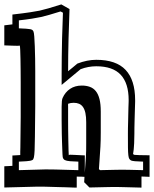

<svg xmlns="http://www.w3.org/2000/svg" viewBox="-63 -771 698 870"><path d="M321.3 12.2 326.2 -59.6Q327.1 -72.8 327.4 -88.9Q327.6 -105 327.6 -122.1V-216.8Q327.6 -241.7 324 -258.8Q320.3 -275.9 313 -286.1Q305.7 -296.4 295.2 -300.8Q284.7 -305.2 271 -305.2Q256.8 -305.2 245.6 -300.8Q245.1 -297.9 245.4 -294.4Q245.6 -291 245.6 -287.1V-225.6Q245.6 -210.4 245.8 -184.8Q246.1 -159.2 246.6 -133.8Q247.1 -108.4 247.6 -89.6Q248 -70.8 248.5 -69.3L249 -66.9Q249 -70.8 256.8 -69.8Q261.7 -69.8 270.8 -69.3Q279.8 -68.8 289.6 -68.4Q299.3 -67.9 308.1 -67.4Q316.9 -66.9 321.3 -66.9ZM614.7 30.3Q606 29.8 596.7 29.5Q587.4 29.3 578.1 28.8V79.1Q560.1 78.6 540.3 78.1Q520.5 77.6 502.9 77.1Q485.4 76.7 472.2 76.4Q459 76.2 453.1 76.2Q445.3 76.2 415.3 76.9Q385.3 77.6 342.3 78.6L318.4 54.7L319.8 30.3Q314.5 29.8 304.7 29.5Q294.9 29.3 284.7 29.3V79.1Q279.8 79.1 270 78.9Q260.3 78.6 249.8 78.1Q239.3 77.6 230 77.4Q220.7 77.1 216.3 77.1Q169.9 75.7 142.1 75Q114.3 74.2 107.9 74.7L-43.5 78.6V-17.6Q-32.2 -18.1 -23.2 -18.6Q-14.2 -19 -6.8 -19.5V-66.4Q3.4 -66.9 12.2 -67.4Q21 -67.9 28.8 -68.4Q28.8 -75.7 28.8 -83.7Q28.8 -91.8 29.3 -103Q30.8 -180.7 30.8 -240.7V-398.9Q30.8 -423.8 30.5 -451.7Q30.3 -479.5 29.8 -503.4Q29.3 -527.3 28.6 -544.7Q27.8 -562 26.4 -565.4Q26.9 -564.5 24.9 -564Q22.9 -563.5 15.6 -563.5Q8.3 -563.5 -5.9 -564Q-20 -564.5 -43.5 -565.4V-656.2Q-22.9 -658.7 -6.8 -660.6V-705.1Q43.9 -710.9 72.8 -715.3Q101.6 -719.7 116.2 -722.7Q131.8 -726.1 156.5 -733.2Q181.2 -740.2 214.8 -751L252 -730L247.6 -596.7Q246.6 -558.1 246.1 -520.3Q245.6 -482.4 245.6 -448.2Q256.3 -457 267.1 -465.8Q277.8 -474.6 287.6 -482.9Q332 -500 373 -500Q463.4 -500 506.3 -454.1Q549.3 -408.2 549.3 -317.4Q549.3 -316.4 549.3 -309.8Q549.3 -303.2 548.8 -293.5Q548.3 -280.3 547.9 -262.9Q547.4 -245.6 546.9 -227.5Q546.4 -209.5 546.1 -192.9Q545.9 -176.3 545.9 -165Q545.9 -138.7 544.9 -121.8Q543.9 -105 543 -95Q542 -85 541 -80.3Q540 -75.7 540 -74Q540 -72.3 541.3 -71.8Q542.5 -71.3 545.9 -69.3Q551.3 -68.4 568.8 -68.1Q586.4 -67.9 614.7 -67.4ZM585.4 -38.6Q539.1 -39.6 530.8 -43.9Q525.9 -46.9 522.9 -51.3Q520 -55.7 518.6 -67.6Q517.1 -79.6 516.8 -102.5Q516.6 -125.5 516.6 -165Q516.6 -175.8 516.8 -190.9Q517.1 -206.1 517.6 -222.4Q518.1 -238.8 518.3 -255.1Q518.6 -271.5 519 -284.9Q519.5 -298.3 519.8 -307.1Q520 -315.9 520 -317.4Q520 -393.6 484.1 -432.1Q448.2 -470.7 373 -470.7Q336.9 -470.7 302.2 -457.5L216.3 -386.2V-433.1Q216.3 -471.2 216.8 -512Q217.3 -552.7 218.3 -597.2L222.2 -713.4L211.4 -719.2Q182.1 -710 159.9 -703.6Q137.7 -697.3 122.1 -693.8Q106.4 -690.4 82 -686.5Q57.6 -682.6 22.5 -678.7V-642.6Q43.5 -641.6 55.7 -640.9Q67.9 -640.1 74.5 -638.7Q81.1 -637.2 83.7 -635Q86.4 -632.8 88.4 -628.9Q90.8 -624.5 92.3 -605.7Q93.8 -586.9 94.7 -560.8Q95.7 -534.7 96.2 -504.6Q96.7 -474.6 96.7 -447.8V-289.6Q96.7 -229 95.2 -151.4Q94.7 -111.3 93.8 -89.6Q92.8 -67.9 90.6 -58.1Q88.4 -48.3 84.2 -46.1Q80.1 -43.9 73.2 -42.5Q69.3 -41.5 56.9 -40.5Q44.4 -39.6 22.5 -38.6V0L143.6 -3.4Q151.4 -3.9 187.7 -2.9Q224.1 -2 292 0V-38.6L254.4 -40.5Q237.8 -42 230.7 -45.7Q223.6 -49.3 221.2 -59.1Q220.7 -60.5 220.2 -70.6Q219.7 -80.6 219.2 -95.5Q218.8 -110.4 218 -128.7Q217.3 -147 217 -165Q216.8 -183.1 216.6 -199.2Q216.3 -215.3 216.3 -225.6V-287.1Q216.3 -317.9 220.7 -327.1Q232.4 -353.5 254.6 -368.4Q276.9 -383.3 307.6 -383.3Q328.1 -383.3 344.2 -377.4Q360.4 -371.6 371.3 -357.9Q382.3 -344.2 387.9 -321.8Q393.6 -299.3 393.6 -265.6V-170.9Q393.6 -134.3 392.1 -106.9L385.3 -4.9L390.1 0Q433.1 -1 457.5 -1.5Q481.9 -2 489.7 -2Q501 -2 524.9 -1.5Q548.8 -1 585.4 0Z"/></svg>

Font: XB Kayhan Sayeh
Style: Regular
Weight: 700
Designer: Behnam
Foundry: Irmug
Version: Version 7.300 2009